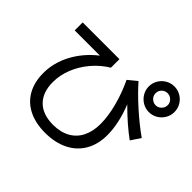

<svg xmlns="http://www.w3.org/2000/svg" viewBox="-195 -1049 1327 1327"><g transform="rotate(45 469.0 -385.5)"><path d="M98.6 -240.2Q98.6 -341.3 149.2 -436Q199.7 -530.8 290.5 -601.6H43.9V-679.7H403.3V-596.7Q338.9 -557.6 290.5 -500.2Q242.2 -442.9 215.8 -376.2Q189.5 -309.6 189.5 -242.2Q189.5 -142.6 244.1 -88.4Q298.8 -34.2 399.4 -34.2Q470.7 -34.2 522.2 -62.3Q573.7 -90.3 600.8 -143.8Q627.9 -197.3 627.9 -271.5Q627.9 -344.7 604.5 -435.1Q581.1 -525.4 539.1 -613.3L603.5 -666Q659.2 -602.1 739.3 -530.3Q819.3 -458.5 897.5 -403.3L850.6 -333Q763.7 -395.5 662.1 -497.1Q688.5 -432.1 702.1 -369.1Q715.8 -306.2 715.8 -250Q715.8 -159.7 677.5 -93.5Q639.2 -27.3 567.9 8.3Q496.6 43.9 399.4 43.9Q305.7 43.9 238 10Q170.4 -23.9 134.5 -87.9Q98.6 -151.9 98.6 -240.2ZM679.7 -690.4Q679.7 -724.1 696.8 -752.9Q713.9 -781.7 742.7 -798.6Q771.5 -815.4 805.7 -815.4Q839.4 -815.4 868.2 -798.6Q897 -781.7 913.8 -752.9Q930.7 -724.1 930.7 -690.4Q930.7 -656.2 913.8 -627.4Q897 -598.6 868.2 -581.5Q839.4 -564.5 805.7 -564.5Q771.5 -564.5 742.7 -581.5Q713.9 -598.6 696.8 -627.4Q679.7 -656.2 679.7 -690.4ZM864.3 -690.4Q864.3 -706.1 856.2 -719.7Q848.1 -733.4 834.7 -741.2Q821.3 -749 805.7 -749Q780.8 -749 763.4 -731.9Q746.1 -714.8 746.1 -690.4Q746.1 -674.3 754.2 -660.6Q762.2 -647 775.9 -638.9Q789.6 -630.9 805.7 -630.9Q820.8 -630.9 834.5 -638.9Q848.1 -647 856.2 -660.9Q864.3 -674.8 864.3 -690.4Z"/></g></svg>

Font: Pretendard Medium
Style: Regular
Weight: 500
Designer: Base glyphs from Inter by Rasmus Andersson; Hangeul glyphs from Noto Sans CJK(Source Han Sans) by Jang Soo-young and Kan
Foundry: Kil Hyung-jin
Version: Version 1.309